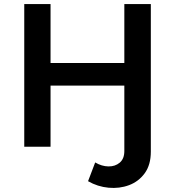

<svg xmlns="http://www.w3.org/2000/svg" viewBox="-20 -720 858 942"><path d="M412 169 447 77Q479 96 512 96.5Q545 97 567.5 78Q590 59 590 21V-300H228V0H99V-700H228V-411H590V-700H720V24Q720 89 690 130Q660 171 613 188.5Q566 206 512.5 201Q459 196 412 169Z"/></svg>

Font: Montserrat SemiBold
Style: Regular
Weight: 600
Designer: Julieta Ulanovsky
Foundry: Julieta Ulanovsky
Version: Version 9.000; ttfautohint (v1.8.4.7-5d5b)